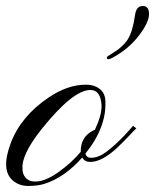

<svg xmlns="http://www.w3.org/2000/svg" viewBox="-79 -615 513 636"><path d="M39.1 -13.7Q70.8 -13.7 114.7 -44.9Q158.7 -76.2 188.5 -112.3V-114.3Q188.5 -155.8 219.7 -176.8Q228 -182.6 235.4 -185.1Q258.8 -234.9 257.3 -266.6Q254.4 -316.9 220.2 -316.9Q162.6 -316.9 58.6 -187Q-8.3 -103 -4.4 -56.2Q-4.4 -29.3 17.1 -17.6Q24.9 -13.7 39.1 -13.7ZM219.7 -78.6Q201.7 -78.6 193.4 -93.3Q135.3 -27.3 67.9 -5.9Q45.4 1 14.6 1Q-16.1 1 -37.1 -17.6Q-76.7 -51.8 -43.5 -140.6Q-10.3 -229.5 82 -292Q145 -334.5 205.1 -334.5Q231.4 -335 250 -321.3Q268.6 -307.6 270 -282.2Q274.9 -194.3 204.1 -106.4Q207 -92.3 222.7 -92.3Q247.1 -92.3 274.4 -112.8Q301.3 -133.3 332 -165L350.6 -185.5Q358.4 -194.8 361.8 -198.2L372.6 -189.9Q366.2 -184.1 356.4 -173.3Q346.7 -162.6 334.5 -150.4L308.6 -125Q258.3 -78.6 219.7 -78.6ZM414.6 -567.9Q414.6 -540.5 379.9 -495.6Q345.2 -450.7 290 -421.9Q284.7 -418.9 279.8 -418.9Q274.9 -418.9 274.9 -422.9Q274.9 -426.8 277.8 -428.7Q280.8 -430.7 287.1 -434.6Q328.6 -459 344.7 -485.4Q360.8 -511.7 368.2 -564.5Q372.1 -595.2 393.6 -595.2Q415 -595.2 414.6 -567.9Z"/></svg>

Font: PinyonScript
Style: Regular
Weight: 400
Designer: Nicole Fally
Foundry: Nicole Fally
Version: Version 1.005